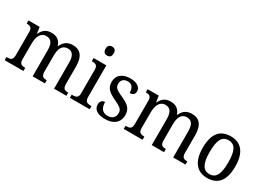

<svg xmlns="http://www.w3.org/2000/svg" viewBox="-18 -1484 3038 2221"><g transform="rotate(30 1501.0 -374.0)"><path d="M25 0H276V-42H274C233 -42 199 -49 199 -109V-320C199 -406 227 -483 305 -483C374 -483 399 -433 399 -346V0H563V-42H560C519 -42 490 -51 490 -114V-334C490 -413 515 -483 592 -483C660 -483 685 -433 685 -346V0H850V-42H847C806 -42 777 -51 777 -114V-350C777 -487 720 -546 626 -546C566 -546 515 -527 480 -452H474C451 -522 400 -546 340 -546C280 -546 235 -527 200 -455H195L183 -536H34V-494H37C78 -494 108 -485 108 -426V-114C108 -51 79 -42 38 -42H25Z M1024 -638C1055 -638 1079 -653 1079 -698C1079 -743 1055 -758 1024 -758C993 -758 970 -743 970 -698C970 -653 993 -638 1024 -638ZM896 0H1161V-42H1149C1106 -42 1074 -51 1074 -114V-536H904V-494H910C951 -494 983 -485 983 -426V-109C983 -50 950 -42 908 -42H896Z M1369 10C1480 10 1552 -45 1552 -146C1552 -230 1509 -269 1412 -312C1330 -348 1299 -368 1299 -420C1299 -467 1325 -500 1384 -500C1439 -500 1467 -462 1467 -394C1510 -394 1533 -417 1533 -453C1533 -503 1486 -545 1394 -545C1291 -545 1222 -495 1222 -404C1222 -318 1266 -284 1364 -237C1450 -197 1474 -177 1474 -128C1474 -72 1439 -37 1374 -37C1301 -37 1273 -92 1273 -162C1247 -162 1213 -146 1213 -95C1213 -25 1273 10 1369 10Z M1616 0H1867V-42H1865C1824 -42 1790 -49 1790 -109V-320C1790 -406 1818 -483 1896 -483C1965 -483 1990 -433 1990 -346V0H2154V-42H2151C2110 -42 2081 -51 2081 -114V-334C2081 -413 2106 -483 2183 -483C2251 -483 2276 -433 2276 -346V0H2441V-42H2438C2397 -42 2368 -51 2368 -114V-350C2368 -487 2311 -546 2217 -546C2157 -546 2106 -527 2071 -452H2065C2042 -522 1991 -546 1931 -546C1871 -546 1826 -527 1791 -455H1786L1774 -536H1625V-494H1628C1669 -494 1699 -485 1699 -426V-114C1699 -51 1670 -42 1629 -42H1616Z M2732 10C2876 10 2951 -81 2951 -269C2951 -456 2869 -546 2735 -546C2591 -546 2516 -456 2516 -269C2516 -81 2598 10 2732 10ZM2734 -42C2644 -42 2610 -120 2610 -269C2610 -418 2643 -493 2733 -493C2824 -493 2857 -418 2857 -269C2857 -120 2825 -42 2734 -42Z"/></g></svg>

Font: Noto Serif Sinhala SemiCondensed
Style: Regular
Weight: 400
Width: 4
Designer: Jelle Bosma - Monotype Design Team
Foundry: Monotype Imaging Inc.
Version: Version 2.007